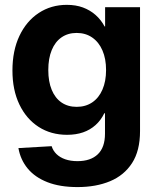

<svg xmlns="http://www.w3.org/2000/svg" viewBox="-20 -552 645 784"><path d="M296.4 211.9Q224.6 211.9 173.6 191.9Q122.6 171.9 93 136Q63.5 100.1 55.2 52.7L190.9 44.9Q196.3 63 210.4 76.9Q224.6 90.8 246.3 98.4Q268.1 106 296.4 106Q350.1 106 379.4 77.9Q408.7 49.8 408.7 -5.9V-89.4H405.8Q392.1 -61 370.1 -41.3Q348.1 -21.5 319.1 -11.5Q290 -1.5 253.9 -1.5Q188 -1.5 137.7 -33.9Q87.4 -66.4 59.1 -125.5Q30.8 -184.6 30.8 -264.2Q30.8 -345.2 59.3 -405.5Q87.9 -465.8 138.2 -499Q188.5 -532.2 252.9 -532.2Q289.6 -532.2 318.6 -521.5Q347.7 -510.7 370.1 -491Q392.6 -471.2 407.2 -443.8H409.2V-522.5H551.8V-16.6Q551.8 63.5 519.3 113.8Q486.8 164.1 429.4 188Q372.1 211.9 296.4 211.9ZM293 -115.7Q329.6 -115.7 356.7 -134Q383.8 -152.3 398.4 -186.3Q413.1 -220.2 413.1 -266.1Q413.1 -312 398.4 -345.9Q383.8 -379.9 356.7 -398.7Q329.6 -417.5 293 -417.5Q257.3 -417.5 231.2 -399.4Q205.1 -381.3 191.2 -347.4Q177.2 -313.5 177.2 -266.1Q177.2 -218.8 191.2 -185.1Q205.1 -151.4 231.2 -133.5Q257.3 -115.7 293 -115.7Z"/></svg>

Font: Inter 28pt
Style: Bold
Weight: 700
Designer: Rasmus Andersson
Foundry: rsms
Version: Version 4.001;git-66647c0bb